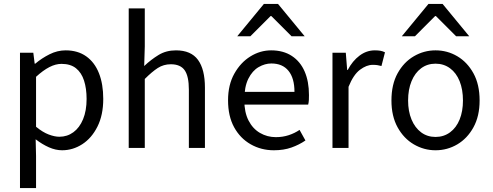

<svg xmlns="http://www.w3.org/2000/svg" viewBox="-20 -755 2514 980"><path d="M82 205V-486H150L157 -430H160Q193 -458 233 -478Q273 -498 315 -498Q377 -498 420 -467.5Q463 -437 485 -381.5Q507 -326 507 -250Q507 -168 477.5 -109Q448 -50 400 -19Q352 12 297 12Q264 12 230 -3Q196 -18 162 -44L164 41V205ZM283 -57Q323 -57 354.5 -80Q386 -103 404 -146.5Q422 -190 422 -250Q422 -303 409 -343.5Q396 -384 368 -406.5Q340 -429 294 -429Q264 -429 232 -412.5Q200 -396 164 -363V-108Q198 -80 228.5 -68.5Q259 -57 283 -57Z M637 0V-712H719V-518L716 -418Q751 -451 789.5 -474.5Q828 -498 878 -498Q955 -498 990.5 -449.5Q1026 -401 1026 -308V0H944V-297Q944 -366 922.5 -396.5Q901 -427 852 -427Q815 -427 785.5 -408Q756 -389 719 -352V0Z M1378 12Q1313 12 1259.5 -18.5Q1206 -49 1175 -105.5Q1144 -162 1144 -243Q1144 -322 1176 -379Q1208 -436 1258 -467Q1308 -498 1364 -498Q1426 -498 1469.5 -469.5Q1513 -441 1535 -390Q1557 -339 1557 -270Q1557 -257 1556.5 -245Q1556 -233 1553 -221H1203V-286H1483Q1483 -356 1452.5 -393.5Q1422 -431 1365 -431Q1332 -431 1300 -412.5Q1268 -394 1247.5 -353Q1227 -312 1227 -244Q1227 -182 1248.5 -140Q1270 -98 1307 -76.5Q1344 -55 1388 -55Q1423 -55 1453.5 -65Q1484 -75 1509 -92L1539 -38Q1507 -16 1467.5 -2Q1428 12 1378 12ZM1191 -570 1327 -735H1399L1535 -570H1468L1365 -673H1361L1258 -570Z M1677 0V-486H1745L1752 -398H1755Q1779 -444 1815 -471Q1851 -498 1893 -498Q1909 -498 1921 -496Q1933 -494 1945 -488L1927 -418Q1916 -421 1906.5 -422.5Q1897 -424 1882 -424Q1851 -424 1817.5 -399Q1784 -374 1759 -312V0Z M2203 12Q2144 12 2092.5 -18Q2041 -48 2009.5 -105Q1978 -162 1978 -242Q1978 -324 2009.5 -381Q2041 -438 2092.5 -468Q2144 -498 2203 -498Q2263 -498 2314 -468Q2365 -438 2396.5 -381Q2428 -324 2428 -242Q2428 -162 2396.5 -105Q2365 -48 2314 -18Q2263 12 2203 12ZM2203 -56Q2245 -56 2277 -79.5Q2309 -103 2326 -145Q2343 -187 2343 -242Q2343 -298 2326 -340.5Q2309 -383 2277 -406.5Q2245 -430 2203 -430Q2161 -430 2129.5 -406.5Q2098 -383 2080.5 -340.5Q2063 -298 2063 -242Q2063 -187 2080.5 -145Q2098 -103 2129.5 -79.5Q2161 -56 2203 -56ZM2031 -570 2167 -735H2239L2375 -570H2308L2205 -673H2201L2098 -570Z"/></svg>

Font: Source Sans 3 ExtraLight
Style: Regular
Weight: 400
Version: Version 3.052;hotconv 1.1.0;makeotfexe 2.6.0